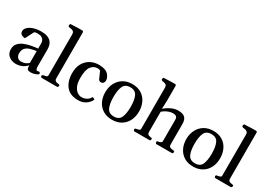

<svg xmlns="http://www.w3.org/2000/svg" viewBox="0 -1560 3298 2374"><g transform="rotate(30 1649.0 -373.0)"><path d="M47.4 -118.7Q47.4 -167 73.7 -198.5Q100.1 -230 142.8 -248.8Q185.5 -267.6 236.6 -277.6Q287.6 -287.6 336.4 -292.5V-368.7Q336.4 -389.2 327.4 -408Q318.4 -426.8 297.6 -438.7Q276.9 -450.7 241.2 -450.7Q219.2 -450.7 209 -448Q198.7 -445.3 192.4 -442.4L130.4 -321.8Q101.1 -321.8 78.9 -335.7Q56.6 -349.6 56.6 -380.9Q56.6 -404.8 72.3 -425.3Q87.9 -445.8 116 -461.4Q144 -477.1 181.4 -486.1Q218.8 -495.1 262.7 -495.1Q317.9 -495.1 353 -482.2Q388.2 -469.2 407.5 -447Q426.8 -424.8 434.1 -397.5Q441.4 -370.1 441.4 -340.8V-97.7Q441.4 -78.6 446.8 -62.7Q452.1 -46.9 460 -46.9Q466.8 -46.9 473.9 -48.1Q481 -49.3 488.3 -51.3Q496.6 -53.2 501.7 -44.9Q506.8 -36.6 506.8 -29.3Q506.8 -23.4 503.9 -21Q492.2 -12.7 464.1 -1.5Q436 9.8 400.4 9.8Q371.6 9.8 358.4 -1.2Q345.2 -12.2 345.2 -49.3V-58.6Q313.5 -24.4 275.1 -6.8Q236.8 10.7 185.5 10.7Q156.2 10.7 124.3 -2.2Q92.3 -15.1 69.8 -43.5Q47.4 -71.8 47.4 -118.7ZM161.1 -121.6Q161.1 -91.8 179.4 -69.3Q197.8 -46.9 230 -46.9Q269 -46.9 295.9 -60.3Q322.8 -73.7 336.4 -87.9V-256.8Q287.1 -249.5 247.6 -237.3Q208 -225.1 184.6 -198.7Q161.1 -172.4 161.1 -121.6Z M557.6 0Q549.3 0 544.4 -6.3Q539.6 -12.7 539.6 -20Q539.6 -36.1 555.7 -38.1Q573.7 -40 593.3 -46.4Q612.8 -52.7 612.8 -68.4L613.3 -652.8Q613.3 -683.1 598.9 -694.3Q584.5 -705.6 565.9 -707.8Q547.4 -710 533.7 -713.4Q528.8 -715.8 525.4 -719.7Q522 -723.6 522 -732.9Q522 -738.8 524.9 -746.6Q527.8 -754.4 533.7 -754.9Q586.4 -758.3 631.6 -759Q676.8 -759.8 699.7 -759.8Q703.6 -759.8 708.5 -755.9Q713.4 -752 714.4 -740.2V-84.5Q714.4 -64 724.4 -54.7Q734.4 -45.4 748.3 -42.5Q762.2 -39.6 773.9 -38.1Q784.2 -37.1 787.8 -33.7Q791.5 -30.3 791.5 -21Q791.5 -13.2 786.4 -6.6Q781.2 0 772.9 0Z M1080.1 14.2Q965.8 14.2 908.7 -55.7Q851.6 -125.5 851.6 -243.2Q851.6 -322.8 883.1 -378.9Q914.6 -435.1 968.8 -465.1Q1022.9 -495.1 1091.3 -495.1Q1139.6 -495.1 1180.2 -480.7Q1220.7 -466.3 1243.2 -426.8Q1252.9 -410.2 1257.1 -395.8Q1261.2 -381.3 1261.2 -369.6Q1261.2 -352.5 1254.9 -341.3Q1248.5 -330.1 1239 -324.2Q1229.5 -318.4 1220.2 -318.4Q1205.1 -318.4 1194.8 -323.2Q1184.6 -328.1 1178.2 -342.8L1135.3 -439.5Q1134.8 -439.9 1125.2 -444.6Q1115.7 -449.2 1096.7 -449.2Q1040.5 -449.2 1004.6 -401.9Q968.8 -354.5 968.8 -239.3Q968.8 -165 989.7 -121.3Q1010.7 -77.6 1040.8 -58.6Q1070.8 -39.6 1097.2 -39.6Q1134.8 -39.6 1166.3 -55.4Q1197.8 -71.3 1214.4 -101.6Q1215.8 -104.5 1217.8 -107.9Q1219.7 -111.3 1224.1 -109.4L1248 -98.1Q1253.4 -95.7 1253.4 -91.8Q1253.4 -89.8 1252.4 -87.9Q1251.5 -85.9 1250.5 -84.5Q1228.5 -41.5 1184.8 -13.7Q1141.1 14.2 1080.1 14.2Z M1324.2 -240.2Q1324.2 -313 1353.8 -370.8Q1383.3 -428.7 1437.7 -461.9Q1492.2 -495.1 1567.9 -495.1Q1643.1 -495.1 1696.5 -461.9Q1750 -428.7 1778.1 -370.8Q1806.2 -313 1806.2 -240.2Q1806.2 -167.5 1777.3 -109.9Q1748.5 -52.2 1694.1 -19Q1639.6 14.2 1564.5 14.2Q1488.8 14.2 1435.1 -19Q1381.3 -52.2 1352.8 -109.9Q1324.2 -167.5 1324.2 -240.2ZM1441.4 -240.2Q1441.4 -142.1 1467.5 -87.2Q1493.7 -32.2 1565.9 -32.2Q1637.7 -32.2 1662.8 -87.2Q1688 -142.1 1688 -240.2Q1688 -338.4 1661.9 -393.3Q1635.7 -448.2 1564 -448.2Q1491.7 -448.2 1466.6 -393.1Q1441.4 -337.9 1441.4 -240.2Z M1879.9 0Q1871.6 0 1867.4 -7.3Q1863.3 -14.6 1863.3 -20Q1863.3 -36.1 1879.4 -38.1Q1897.5 -40.5 1916.7 -46.6Q1936 -52.7 1936 -68.4V-652.8Q1936 -683.1 1923.3 -694.3Q1910.6 -705.6 1893.6 -707.8Q1876.5 -710 1863.3 -713.4Q1858.4 -715.8 1855 -719.7Q1851.6 -723.6 1851.6 -732.9Q1851.6 -738.8 1854.5 -746.6Q1857.4 -754.4 1863.3 -754.9Q1916 -758.3 1958.5 -759Q2001 -759.8 2023.9 -759.8Q2027.8 -759.8 2032.7 -755.9Q2037.6 -752 2038.6 -740.2V-528.8L2034.2 -412.6Q2043 -421.9 2070.8 -441.7Q2098.6 -461.4 2138.9 -478.3Q2179.2 -495.1 2225.1 -495.1Q2257.8 -495.1 2285.9 -485.8Q2314 -476.6 2330.8 -450Q2347.7 -423.3 2347.7 -371.1V-84.5Q2347.7 -61.5 2359.4 -52.5Q2371.1 -43.5 2386.7 -41.7Q2402.3 -40 2414.6 -38.1Q2422.9 -37.1 2426.8 -33.9Q2430.7 -30.8 2430.7 -20Q2430.7 -14.6 2426.5 -7.3Q2422.4 0 2414.1 0H2194.3Q2186 0 2181.9 -7.3Q2177.7 -14.6 2177.7 -20Q2177.7 -27.8 2180.7 -32.7Q2183.6 -37.6 2192.9 -38.1Q2208.5 -39.1 2226.6 -47.1Q2244.6 -55.2 2244.6 -68.4V-381.3Q2244.6 -390.1 2241.2 -402.6Q2237.8 -415 2224.6 -424.3Q2211.4 -433.6 2182.6 -433.6Q2153.3 -433.6 2125 -423.6Q2096.7 -413.6 2074.2 -399.4Q2051.8 -385.3 2038.6 -372.6V-84.5Q2038.6 -64 2047.4 -54.7Q2056.2 -45.4 2069.1 -42.5Q2082 -39.6 2093.8 -38.1Q2104 -37.1 2107.7 -34.2Q2111.3 -31.2 2111.3 -20Q2111.3 -14.6 2107.2 -7.3Q2103 0 2094.7 0Z M2481.9 -240.2Q2481.9 -313 2511.5 -370.8Q2541 -428.7 2595.5 -461.9Q2649.9 -495.1 2725.6 -495.1Q2800.8 -495.1 2854.2 -461.9Q2907.7 -428.7 2935.8 -370.8Q2963.9 -313 2963.9 -240.2Q2963.9 -167.5 2935.1 -109.9Q2906.2 -52.2 2851.8 -19Q2797.4 14.2 2722.2 14.2Q2646.5 14.2 2592.8 -19Q2539.1 -52.2 2510.5 -109.9Q2481.9 -167.5 2481.9 -240.2ZM2599.1 -240.2Q2599.1 -142.1 2625.2 -87.2Q2651.4 -32.2 2723.6 -32.2Q2795.4 -32.2 2820.6 -87.2Q2845.7 -142.1 2845.7 -240.2Q2845.7 -338.4 2819.6 -393.3Q2793.5 -448.2 2721.7 -448.2Q2649.4 -448.2 2624.3 -393.1Q2599.1 -337.9 2599.1 -240.2Z M3038.1 0Q3029.8 0 3024.9 -6.3Q3020 -12.7 3020 -20Q3020 -36.1 3036.1 -38.1Q3054.2 -40 3073.7 -46.4Q3093.3 -52.7 3093.3 -68.4L3093.8 -652.8Q3093.8 -683.1 3079.3 -694.3Q3064.9 -705.6 3046.4 -707.8Q3027.8 -710 3014.2 -713.4Q3009.3 -715.8 3005.9 -719.7Q3002.4 -723.6 3002.4 -732.9Q3002.4 -738.8 3005.4 -746.6Q3008.3 -754.4 3014.2 -754.9Q3066.9 -758.3 3112.1 -759Q3157.2 -759.8 3180.2 -759.8Q3184.1 -759.8 3189 -755.9Q3193.8 -752 3194.8 -740.2V-84.5Q3194.8 -64 3204.8 -54.7Q3214.8 -45.4 3228.8 -42.5Q3242.7 -39.6 3254.4 -38.1Q3264.6 -37.1 3268.3 -33.7Q3272 -30.3 3272 -21Q3272 -13.2 3266.8 -6.6Q3261.7 0 3253.4 0Z"/></g></svg>

Font: Gelasio Medium
Style: Regular
Weight: 500
Designer: Eben Sorkin
Foundry: Eben Sorkin
Version: Version 1.008